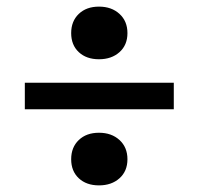

<svg xmlns="http://www.w3.org/2000/svg" viewBox="-20 -636 600 580"><path d="M55 -386H505V-306H55ZM195 -536Q195 -572 218 -594Q241 -616 279 -616Q317 -616 341 -594Q365 -572 365 -536Q365 -500 341 -478.5Q317 -457 279 -457Q241 -457 218 -478.5Q195 -500 195 -536ZM195 -155Q195 -191 218 -213Q241 -235 279 -235Q317 -235 341 -213Q365 -191 365 -155Q365 -119 341 -97.5Q317 -76 279 -76Q241 -76 218 -97.5Q195 -119 195 -155Z"/></svg>

Font: PT Serif
Style: Bold Italic
Weight: 700
Italic angle: -12°
Designer: A.Korolkova, O.Umpeleva, V.Yefimov
Foundry: ParaType Ltd
Version: Version 1.000W OFL